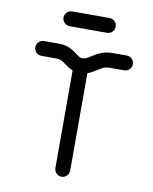

<svg xmlns="http://www.w3.org/2000/svg" viewBox="-89 -866 746 936"><g transform="rotate(10 284.5 -398.5)"><path d="M491.2 -634.8H418.9C373 -634.8 343.3 -614.7 322.3 -601.6C303.2 -589.4 293.5 -584 279.8 -584C269 -583.5 262.7 -588.9 245.6 -601.6C226.1 -615.7 199.7 -634.3 157.7 -634.3H81.5C61.5 -634.3 44.9 -617.7 44.9 -597.7C44.9 -577.6 61.5 -561 81.5 -561H157.7C175.3 -561 186 -554.2 202.6 -542C215.8 -532.2 228.5 -522.9 243.7 -517.1V-34.2C243.7 -14.2 260.3 2.4 280.3 2.4C300.3 2.4 316.9 -14.2 316.9 -34.2V-516.6C332.5 -522 346.2 -530.3 361.3 -540C382.3 -553.2 395.5 -561.5 418.9 -561.5H491.2C511.2 -561.5 527.8 -578.1 527.8 -598.1C527.8 -618.2 511.2 -634.8 491.2 -634.8ZM377 -800.3H191.9C171.9 -800.3 155.3 -783.7 155.3 -763.7C155.3 -743.7 171.9 -727.1 191.9 -727.1H377C397 -727.1 413.6 -743.7 413.6 -763.7C413.6 -783.7 397 -800.3 377 -800.3Z"/></g></svg>

Font: Velvelyne
Style: Regular
Weight: 400
Designer: Manon Van der Borght et Mariel Nils
Foundry: Velvetyne
Version: Version 1.070;Glyphs 3.3.1 (3343)